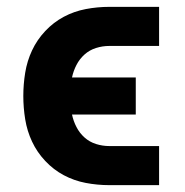

<svg xmlns="http://www.w3.org/2000/svg" viewBox="-20 -540 540 560"><path d="M299 0Q264 0 230 -6.5Q196 -13 166 -29Q136 -45 112 -70.5Q88 -96 73.5 -127Q59 -158 53.5 -192Q48 -226 48 -260Q48 -294 53.5 -328Q59 -362 73.5 -393Q88 -424 112 -449.5Q136 -475 166 -491Q196 -507 230 -513.5Q264 -520 299 -520H444V-406H299Q279 -406 260 -400Q241 -394 226.5 -381Q212 -368 203 -350.5Q194 -333 190 -314H376V-206H190Q194 -187 203 -169.5Q212 -152 226.5 -139Q241 -126 260 -120Q279 -114 299 -114H444V0Z"/></svg>

Font: Iosevka SS04 Heavy
Style: Regular
Weight: 900
Monospace: yes
Designer: Belleve Invis
Foundry: Belleve Invis
Version: Version 19.0.0; ttfautohint (v1.8.4)